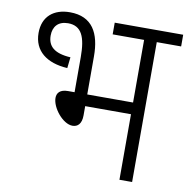

<svg xmlns="http://www.w3.org/2000/svg" viewBox="-73 -704 766 776"><g transform="rotate(10 309.5 -316.0)"><path d="M153 -632C87 -632 42 -596 42 -528C42 -454 96 -413 181 -408L186 -453C118 -457 92 -483 92 -526C92 -563 113 -587 153 -587C209 -587 227 -543 227 -461V-317H200C168 -317 155 -302 155 -281C155 -241 202 -182 242 -182C263 -182 279 -196 279 -231V-269H467V0H519V-574H619V-622H338V-574H467V-317H279V-473C279 -568 245 -632 153 -632Z"/></g></svg>

Font: Noto Sans Devanagari SemiCondensed Light
Style: Regular
Weight: 300
Width: 4
Designer: Jelle Bosma - Monotype Design Team
Foundry: Monotype Imaging Inc.
Version: Version 2.004